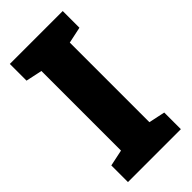

<svg xmlns="http://www.w3.org/2000/svg" viewBox="-226 -764 817 817"><g transform="rotate(-45 182.0 -355.5)"><path d="M19.5 0V-100.1L93.3 -115.7V-594.7L19.5 -610.4V-710.9H337.9V-610.4L264.2 -594.7V-115.7L337.9 -100.1V0Z"/></g></svg>

Font: Roboto Slab LO Black
Style: Regular
Weight: 900
Designer: Google
Version: Version 2.000